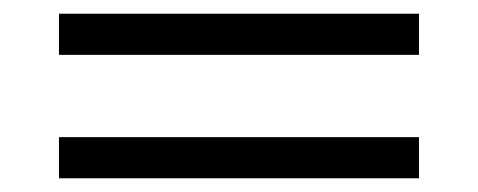

<svg xmlns="http://www.w3.org/2000/svg" viewBox="-20 -470 697 280"><path d="M66 -450H591V-390H66ZM66 -270H591V-210H66Z"/></svg>

Font: El Messiri
Style: Regular
Weight: 400
Designer: Mohamed Gaber
Foundry: Kief Type Foundry
Version: Version 2.006